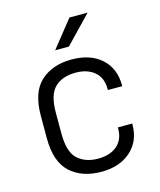

<svg xmlns="http://www.w3.org/2000/svg" viewBox="-107 -775 717 858"><g transform="rotate(-15 251.5 -345.5)"><path d="M112.3 -43.9Q58.6 -93.8 58.6 -202.1V-305.7Q58.6 -414.1 112.3 -463.9Q167 -513.7 255.9 -513.7Q342.8 -513.7 393.6 -467.8Q444.3 -421.9 444.3 -344.7V-339.8H377.9V-344.7Q377.9 -396.5 345.7 -423.8Q312.5 -452.1 258.8 -452.1Q196.3 -452.1 162.1 -418.9Q127 -385.7 127 -301.8V-206.1Q127 -122.1 161.1 -88.9Q197.3 -54.7 257.8 -54.7Q312.5 -54.7 345.7 -83Q377.9 -111.3 377.9 -162.1V-167H444.3V-163.1Q444.3 -85.9 392.6 -40Q340.8 5.9 256.8 5.9Q167 5.9 112.3 -43.9ZM295.9 -697.3H379.9L259.8 -572.3H196.3Z"/></g></svg>

Font: Dinish
Style: Regular
Weight: 400
Designer: Bert Driehuis
Foundry: Playbeing
Version: Version 3.006; git-39231f3c-release